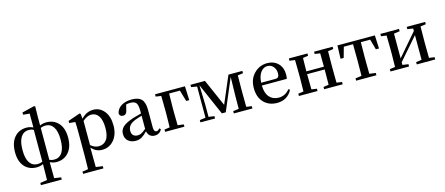

<svg xmlns="http://www.w3.org/2000/svg" viewBox="-61 -1567 6026 2599"><g transform="rotate(-15 2952.0 -267.0)"><path d="M365.2 -40V-486.3Q335.9 -502 297.9 -502Q224.6 -502 185.5 -440.9Q146.5 -379.9 146.5 -259.8Q146.5 -142.6 185.5 -84Q224.6 -25.4 296.9 -25.4Q334 -25.4 365.2 -40ZM462.9 -487.3V-40Q494.1 -25.4 529.3 -25.4Q602.5 -25.4 642.1 -85.4Q681.6 -145.5 681.6 -265.6Q681.6 -382.8 642.1 -442.4Q602.5 -502 530.3 -502Q494.1 -502 462.9 -487.3ZM462.9 -629.9V-521.5Q504.9 -541 551.8 -541Q659.2 -541 723.1 -468.8Q787.1 -396.5 787.1 -266.6Q787.1 -135.7 722.7 -60.5Q658.2 14.6 551.8 14.6Q506.8 14.6 460 -7.8Q460 93.8 461.9 216.8L556.6 230.5V261.7H264.6V230.5L362.3 215.8Q365.2 117.2 365.2 -5.9Q320.3 14.6 275.4 14.6Q168 14.6 104.5 -57.1Q41 -128.9 41 -259.8Q41 -390.6 105 -465.8Q168.9 -541 275.4 -541Q323.2 -541 368.2 -518.6V-712.9L278.3 -721.7V-752.9L452.1 -795.9L465.8 -787.1Z M1046.9 -428.7V-90.8Q1098.6 -43.9 1160.2 -43.9Q1227.5 -43.9 1268.1 -96.2Q1308.6 -148.4 1308.6 -260.7Q1308.6 -371.1 1271 -427.7Q1233.4 -484.4 1168 -484.4Q1109.4 -484.4 1046.9 -428.7ZM1034.2 -530.3 1041 -460.9Q1114.3 -541 1210 -541Q1302.7 -541 1362.8 -466.8Q1422.9 -392.6 1422.9 -265.6Q1422.9 -138.7 1357.4 -62Q1292 14.6 1192.4 14.6Q1102.5 14.6 1043 -56.6V23.4Q1043 82 1044.9 216.8L1140.6 230.5V261.7H855.5V230.5L936.5 217.8Q939.5 118.2 939.5 24.4V-294.9Q939.5 -381.8 935.5 -443.4L851.6 -451.2V-481.4L1020.5 -540Z M1824.2 -109.4V-293Q1780.3 -281.2 1732.4 -263.7Q1670.9 -239.3 1646.5 -207.5Q1622.1 -175.8 1622.1 -134.8Q1622.1 -92.8 1645 -71.3Q1668 -49.8 1707 -49.8Q1733.4 -49.8 1757.3 -62Q1781.2 -74.2 1824.2 -109.4ZM2012.7 -66.4 2029.3 -47.9Q1996.1 12.7 1928.7 12.7Q1887.7 12.7 1861.3 -10.3Q1835 -33.2 1827.1 -74.2Q1779.3 -25.4 1744.6 -5.4Q1710 14.6 1660.2 14.6Q1596.7 14.6 1556.2 -21Q1515.6 -56.6 1515.6 -119.1Q1515.6 -176.8 1556.6 -216.3Q1597.7 -255.9 1704.1 -292Q1803.7 -320.3 1824.2 -325.2V-366.2Q1824.2 -445.3 1800.8 -473.6Q1777.3 -502 1719.7 -502Q1691.4 -502 1661.1 -494.1L1643.6 -419.9Q1631.8 -358.4 1584 -358.4Q1537.1 -358.4 1531.2 -402.3Q1543.9 -466.8 1602.1 -503.9Q1660.2 -541 1752 -541Q1844.7 -541 1886.7 -496.1Q1928.7 -451.2 1928.7 -349.6V-103.5Q1928.7 -38.1 1966.8 -38.1Q1988.3 -38.1 2012.7 -66.4Z M2413.1 -487.3H2261.7Q2258.8 -320.3 2258.8 -290V-232.4Q2258.8 -210 2261.7 -43L2345.7 -32.2V0H2075.2V-32.2L2150.4 -43Q2153.3 -127 2153.3 -232.4V-290Q2153.3 -400.4 2150.4 -483.4L2075.2 -494.1V-526.4H2494.1L2502 -330.1H2459Z M3298.8 -494.1 3223.6 -483.4Q3221.7 -372.1 3221.7 -293.9V-232.4Q3221.7 -154.3 3223.6 -43L3298.8 -32.2V0H3038.1V-32.2L3118.2 -43L3119.1 -221.7L3125 -489.3L2936.5 -43H2881.8L2686.5 -489.3L2695.3 -222.7V-43.9L2775.4 -32.2V0H2570.3V-32.2L2652.3 -43.9V-480.5L2571.3 -494.1V-526.4H2774.4L2941.4 -146.5L3103.5 -526.4H3298.8Z M3502.9 -305.7H3699.2Q3731.4 -305.7 3743.7 -321.3Q3755.9 -336.9 3755.9 -371.1Q3755.9 -427.7 3723.6 -464.8Q3691.4 -502 3640.6 -502Q3586.9 -502 3547.9 -452.1Q3508.8 -402.3 3502.9 -305.7ZM3851.6 -266.6H3502Q3503.9 -158.2 3553.2 -103.5Q3602.5 -48.8 3682.6 -48.8Q3774.4 -48.8 3835.9 -126L3855.5 -112.3Q3825.2 -51.8 3771 -18.6Q3716.8 14.6 3645.5 14.6Q3529.3 14.6 3458.5 -58.6Q3387.7 -131.8 3387.7 -261.7Q3387.7 -386.7 3464.4 -463.9Q3541 -541 3647.5 -541Q3742.2 -541 3800.3 -482.4Q3858.4 -423.8 3858.4 -328.1Q3858.4 -288.1 3851.6 -266.6Z M4563.5 -494.1 4488.3 -483.4Q4486.3 -372.1 4486.3 -293.9V-232.4Q4486.3 -154.3 4488.3 -43L4563.5 -32.2V0H4303.7V-32.2L4377.9 -43Q4379.9 -154.3 4379.9 -256.8H4133.8Q4133.8 -210 4136.7 -43L4210.9 -32.2V0H3950.2V-32.2L4025.4 -43Q4028.3 -127 4028.3 -232.4V-293.9Q4028.3 -400.4 4025.4 -483.4L3950.2 -494.1V-526.4H4210.9V-494.1L4136.7 -483.4Q4133.8 -322.3 4133.8 -295.9H4379.9Q4379.9 -376 4377.9 -483.4L4303.7 -494.1V-526.4H4563.5Z M5079.1 -487.3H4948.2Q4946.3 -376 4946.3 -293.9V-232.4Q4946.3 -155.3 4948.2 -43.9L5036.1 -32.2V0H4752V-32.2L4838.9 -43.9Q4840.8 -155.3 4840.8 -232.4V-293.9Q4840.8 -376 4838.9 -487.3H4710L4668.9 -340.8H4625L4630.9 -526.4H5155.3L5164.1 -340.8H5120.1Z M5860.4 -494.1 5784.2 -483.4Q5782.2 -372.1 5782.2 -293.9V-232.4Q5782.2 -154.3 5784.2 -43L5860.4 -32.2V0H5601.6V-32.2L5680.7 -43.9V-389.6L5412.1 -81.1V-43.9L5494.1 -32.2V0H5233.4V-32.2L5308.6 -43Q5311.5 -127 5311.5 -232.4V-293.9Q5311.5 -400.4 5308.6 -483.4L5233.4 -494.1V-526.4H5494.1V-494.1L5412.1 -482.4V-135.7L5680.7 -447.3V-482.4L5601.6 -494.1V-526.4H5860.4Z"/></g></svg>

Font: GenYoMin TW TTF SemiBold
Style: Regular
Weight: 600
Version: Version 1.300